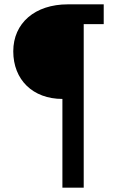

<svg xmlns="http://www.w3.org/2000/svg" viewBox="-20 -720 588 883"><path d="M267 143H365V-609H457V-700H292C141 -700 41 -614 41 -484C41 -353 131 -265 267 -265Z"/></svg>

Font: Fixel Text Medium
Style: Regular
Weight: 500
Width: 4
Designer: AlfaBravo + MacPaw
Foundry: Kyrylo Tkachov, Marchela Mozhyna, Serhii Makarenko, Maria Weinstein, Zakhar Kryvoshyya
Version: Version 1.211